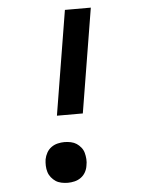

<svg xmlns="http://www.w3.org/2000/svg" viewBox="-53 -777 606 827"><g transform="rotate(-5 250.0 -363.5)"><path d="M297 -284H185L259 -735H371ZM207 8Q193 8 179 5Q165 2 154.5 -5Q144 -12 135.5 -22.5Q127 -33 123 -46Q119 -59 118.5 -73Q118 -87 120 -101Q123 -116 130.5 -129.5Q138 -143 150.5 -152Q163 -161 178 -164.5Q193 -168 207 -168Q221 -168 235 -165Q249 -162 259.5 -155Q270 -148 278.5 -137.5Q287 -127 290.5 -114Q294 -101 295 -87Q296 -73 293 -59Q291 -44 283.5 -30.5Q276 -17 263.5 -8Q251 1 236 4.5Q221 8 207 8Z"/></g></svg>

Font: Iosevka Term Curly
Style: Bold Italic
Weight: 700
Italic angle: -9°
Designer: Belleve Invis
Foundry: Belleve Invis
Version: Version 32.3.0